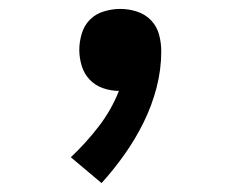

<svg xmlns="http://www.w3.org/2000/svg" viewBox="-20 -196 540 431"><path d="M208 215 139 157Q173 125 201.5 88Q230 51 247 8Q229 8 211.5 2Q194 -4 181.5 -17Q169 -30 163.5 -48Q158 -66 158 -84Q158 -102 163.5 -120.5Q169 -139 182 -152Q195 -165 213.5 -170.5Q232 -176 250 -176Q269 -176 287.5 -170Q306 -164 319 -150.5Q332 -137 337 -118.5Q342 -100 342 -81Q342 -40 331.5 0.5Q321 41 302.5 78.5Q284 116 260 150Q236 184 208 215Z"/></svg>

Font: Iosevka Term Curly Semibold
Style: Regular
Weight: 600
Designer: Belleve Invis
Foundry: Belleve Invis
Version: Version 32.3.0